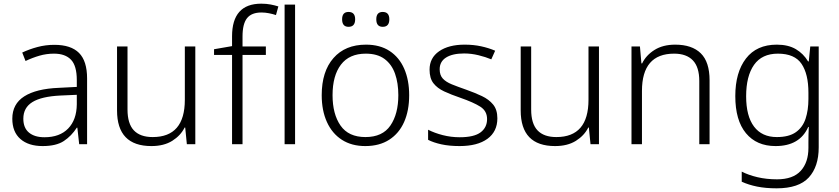

<svg xmlns="http://www.w3.org/2000/svg" viewBox="-20 -785 4564 1045"><path d="M276 -541Q366 -541 410 -497Q454 -453 454 -358V0H411L401 -90H398Q369 -45 327.5 -17.5Q286 10 212 10Q135 10 91 -28.5Q47 -67 47 -139Q47 -219 112 -260.5Q177 -302 301 -307L398 -312V-349Q398 -427 366.5 -460Q335 -493 274 -493Q233 -493 195 -482Q157 -471 119 -453L101 -499Q139 -517 183.5 -529Q228 -541 276 -541ZM308 -265Q206 -260 156.5 -229.5Q107 -199 107 -139Q107 -89 137.5 -63.5Q168 -38 222 -38Q305 -38 351 -85.5Q397 -133 398 -217V-269Z M1043 -532V0H997L988 -91H985Q963 -47 917.5 -18.5Q872 10 804 10Q617 10 617 -184V-532H674V-189Q674 -112 708.5 -75.5Q743 -39 811 -39Q986 -39 986 -242V-532Z M1427 -486H1300V0H1243V-486H1145V-517L1243 -534V-587Q1243 -765 1402 -765Q1430 -765 1453 -760.5Q1476 -756 1495 -750L1482 -703Q1464 -709 1443.5 -713Q1423 -717 1403 -717Q1349 -717 1324.5 -686Q1300 -655 1300 -587V-532H1427Z M1586 0H1529V-760H1586Z M2207 -267Q2207 -183 2179.5 -121Q2152 -59 2098.5 -24.5Q2045 10 1968 10Q1894 10 1841 -24Q1788 -58 1759.5 -120.5Q1731 -183 1731 -267Q1731 -396 1795 -469Q1859 -542 1972 -542Q2048 -542 2100.5 -507.5Q2153 -473 2180 -411Q2207 -349 2207 -267ZM1790 -267Q1790 -164 1833.5 -101.5Q1877 -39 1969 -39Q2062 -39 2105 -102Q2148 -165 2148 -267Q2148 -333 2130 -384Q2112 -435 2073 -464Q2034 -493 1971 -493Q1881 -493 1835.5 -433Q1790 -373 1790 -267ZM1842 -680Q1842 -720 1877 -720Q1913 -720 1913 -680Q1913 -639 1877 -639Q1842 -639 1842 -680ZM2028 -680Q2028 -720 2063 -720Q2099 -720 2099 -680Q2099 -639 2063 -639Q2028 -639 2028 -680Z M2687 -141Q2687 -69 2633 -29.5Q2579 10 2481 10Q2425 10 2382 0.5Q2339 -9 2310 -24V-79Q2345 -61 2390 -49.5Q2435 -38 2482 -38Q2560 -38 2595.5 -64.5Q2631 -91 2631 -137Q2631 -181 2594 -204.5Q2557 -228 2485 -253Q2435 -270 2397.5 -287.5Q2360 -305 2339 -332Q2318 -359 2318 -406Q2318 -470 2370 -506Q2422 -542 2509 -542Q2557 -542 2598.5 -533Q2640 -524 2675 -509L2654 -462Q2623 -475 2584 -484.5Q2545 -494 2506 -494Q2443 -494 2408 -472Q2373 -450 2373 -408Q2373 -376 2390 -357.5Q2407 -339 2439 -326Q2471 -313 2517 -297Q2565 -280 2603 -262Q2641 -244 2664 -216Q2687 -188 2687 -141Z M3240 -532V0H3194L3185 -91H3182Q3160 -47 3114.5 -18.5Q3069 10 3001 10Q2814 10 2814 -184V-532H2871V-189Q2871 -112 2905.5 -75.5Q2940 -39 3008 -39Q3183 -39 3183 -242V-532Z M3655 -542Q3746 -542 3794 -495Q3842 -448 3842 -348V0H3786V-344Q3786 -420 3751 -456.5Q3716 -493 3649 -493Q3474 -493 3474 -290V0H3417V-532H3463L3471 -440H3475Q3496 -484 3542 -513Q3588 -542 3655 -542Z M4208 -542Q4270 -542 4311.5 -517.5Q4353 -493 4378 -451H4382L4390 -532H4436V17Q4436 122 4382 181Q4328 240 4207 240Q4147 240 4100.5 230.5Q4054 221 4017 204V149Q4054 168 4103 179.5Q4152 191 4209 191Q4296 191 4338 145Q4380 99 4380 20V-11Q4380 -32 4380.5 -53.5Q4381 -75 4382 -94H4379Q4333 10 4201 10Q4098 10 4040 -60Q3982 -130 3982 -262Q3982 -391 4040 -466.5Q4098 -542 4208 -542ZM4214 -493Q4127 -493 4084 -432Q4041 -371 4041 -261Q4041 -153 4084 -96Q4127 -39 4208 -39Q4274 -39 4311.5 -65.5Q4349 -92 4364.5 -139Q4380 -186 4380 -246V-281Q4380 -382 4342.5 -437.5Q4305 -493 4214 -493Z"/></svg>

Font: Noto Sans Canadian Aboriginal Light
Style: Regular
Weight: 300
Designer: Monotype Design Team, Typotheque's Kevin King
Foundry: Monotype Imaging Inc.
Version: Version 2.004; ttfautohint (v1.8.4.7-5d5b)